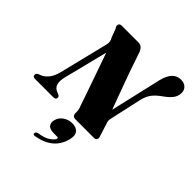

<svg xmlns="http://www.w3.org/2000/svg" viewBox="-292 -899 1358 1358"><g transform="rotate(45 387.5 -220.0)"><path d="M138.5 -157Q127.5 -111.5 136.2 -83.5Q145 -55.5 178 -44L189.5 -39.5Q204.5 -33 204.5 -20Q204.5 0 181 0H-2.5Q-26.5 0 -26.5 -19Q-26.5 -34 -8.5 -41.5L5.5 -47Q31 -55.5 55 -83.8Q79 -112 91.5 -162L181.5 -528Q191.5 -563 173 -589.5L147.5 -657Q135.5 -671 140 -685.5Q144.5 -700 165.5 -700H327Q349 -700 361 -691.2Q373 -682.5 383 -662Q413.5 -570.5 439 -499Q464.5 -427.5 488.2 -364Q512 -300.5 537 -232L625.5 -615.5Q652.5 -727 731 -727Q762 -727 781.2 -709.8Q800.5 -692.5 800.5 -662.5Q800 -631.5 781.8 -605.8Q763.5 -580 722.5 -551.5Q681.5 -522.5 660 -494Q638.5 -465.5 627.5 -419L576 -185.5Q572 -169 572.2 -158.5Q572.5 -148 578 -134.5L608.5 -38.5Q615 -23.5 609.2 -11.8Q603.5 0 588 0H401Q369 0 370 -34Q371.5 -67 359 -92.5Q345.5 -132.5 323.8 -195.5Q302 -258.5 275.5 -334.2Q249 -410 221.5 -487.5ZM362 178Q320 178 306 158Q292 138 299.5 110.5Q308 76.5 338 55.8Q368 35 405 35Q447 35 465.5 59Q484 83 472 129.5Q438 259.5 284.5 286Q263 290.5 264.5 275Q265.5 260 284.5 255.5Q339.5 248.5 370.5 227Q401.5 205.5 406 188.5Q409 178 396 178Z"/></g></svg>

Font: Fraunces 72pt S000 Black
Style: Italic
Weight: 900
Italic angle: -16°
Version: Version 1.000; ttfautohint (v1.8.3)